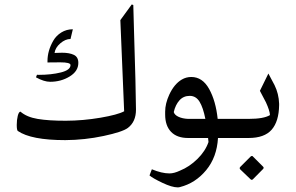

<svg xmlns="http://www.w3.org/2000/svg" viewBox="-20 -603 1293 839"><path d="M141.6 -276.4 148.9 -275.9Q203.6 -275.9 245.8 -286.4Q288.1 -296.9 288.1 -318.8Q288.1 -330.6 243.2 -330.6L187.5 -330.1V-336.4Q187.5 -381.3 212.9 -425.3Q225.6 -447.3 248 -461.2Q270.5 -475.1 298.3 -475.1L288.1 -432.6Q265.6 -432.6 243.7 -413.8Q221.7 -395 218.3 -371.6L251.5 -372.6Q283.2 -372.6 302.7 -363.3Q322.3 -354 322.3 -328.1Q322.3 -292 284.4 -268.8Q246.6 -245.6 199.2 -245.6Q172.4 -245.6 137.2 -265.1ZM57.6 -30.8Q53.2 -35.2 53.2 -57.1Q53.2 -79.1 57.6 -96.7Q62 -114.3 69.3 -115.2Q96.7 -91.3 144.8 -83.3Q192.9 -75.2 268.1 -75.4Q343.3 -75.7 418.9 -88.6Q494.6 -101.6 522.5 -116.7L505.9 -515.1L555.7 -583.5L562.5 -581.1Q563 -564 565.4 -474.6Q573.7 -211.9 574.2 -124Q574.2 -70.8 538.6 -43.9Q515.1 -26.4 432.6 -8.8Q350.1 8.8 265.1 9.3Q115.7 9.3 57.6 -30.8Z M739.3 -113.3Q742.7 -100.6 760.3 -92.5Q777.8 -84.5 801.8 -83.5H877.4Q867.7 -132.8 852.1 -158.4Q836.4 -184.1 809.1 -184.1Q781.7 -184.1 764.2 -164.6Q746.6 -145 739.3 -113.3ZM720.7 154.8Q740.7 154.8 766.6 142.6Q807.6 126 842.5 91.8Q877.4 57.6 891.1 17.6Q891.1 11.7 889.2 0H801.8Q753.4 0 727.5 -26.9Q701.7 -53.7 701.7 -102.5V-115.2Q701.7 -150.4 719.7 -189.5Q741.2 -235.8 774.4 -255.4Q793.5 -266.6 815.9 -266.6Q864.7 -266.6 893.8 -214.4Q922.9 -162.1 931.2 -83.5H1001V0H932.6Q927.7 84 880.9 140.6Q834 197.3 766.6 214.4Q761.7 215.8 756.8 215.8Q731.4 215.8 689.5 195.8Q647.5 175.8 633.3 163.6L643.6 136.7Q687 154.8 720.7 154.8Z M1085.4 81.1 1129.4 125Q1134.8 130.4 1129.4 135.7L1085.4 180.2Q1080.1 185.5 1074.7 180.2L1030.3 137.7Q1024.4 131.8 1030.3 126L1075.2 81.1Q1077.6 78.6 1081.1 78.6Q1084.5 78.6 1085.4 81.1ZM999.5 -83.5H1066.4Q1132.8 -83.5 1159.7 -100.1Q1158.7 -119.6 1142.1 -155.8L1115.7 -206.1L1152.8 -281.7L1179.7 -231Q1198.2 -193.4 1199.7 -149.9V-143.6Q1198.7 -72.3 1167 -36.1Q1135.3 0 1066.4 0H999.5Q984.4 0 971.7 -12.7Q959 -25.4 959 -41.7Q959 -58.1 971.2 -70.8Q983.4 -83.5 999.5 -83.5Z"/></svg>

Font: Farbod
Style: Regular
Weight: 400
Designer: Mohammad Saleh Souzanchi
Foundry: http://font-store.ir
Version: Version:3.2.5;RFB:1.2.5;Building:2016-06-12 13:21:07.028780